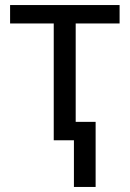

<svg xmlns="http://www.w3.org/2000/svg" viewBox="-20 -556 515 761"><path d="M454 -536V-463H280V-73H359V185H273V0H193V-463H20V-536Z"/></svg>

Font: Apis
Style: Regular
Weight: 400
Designer: Monotype Design Team
Foundry: Monotype Imaging Inc.
Version: Version 2.000; build 0001